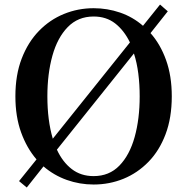

<svg xmlns="http://www.w3.org/2000/svg" viewBox="-20 -795 825 847"><path d="M189 -370.1Q189 -264.2 212.9 -183.1L553.2 -607.9Q527.3 -661.1 488 -691.7Q448.7 -722.2 393.1 -722.2Q324.2 -722.2 278.8 -675.5Q233.4 -628.9 211.2 -549.3Q189 -469.7 189 -370.1ZM570.8 -559.1 231 -134.8Q256.3 -80.1 296.6 -49.1Q336.9 -18.1 393.1 -18.1Q461.9 -18.1 506.8 -64.5Q551.8 -110.8 574 -190.4Q596.2 -270 596.2 -370.1Q596.2 -422.4 590.1 -470.5Q584 -518.6 570.8 -559.1ZM393.1 -758.8Q453.6 -758.8 509.8 -739.5Q565.9 -720.2 610.8 -681.2L686 -774.9L720.2 -745.1L644 -648.9Q687.5 -600.1 712.6 -530Q737.8 -460 737.8 -370.1Q737.8 -275.4 710.4 -202.9Q683.1 -130.4 635 -81.1Q586.9 -31.7 524.7 -6.3Q462.4 19 393.1 19Q331.5 19 274.7 -1.2Q217.8 -21.5 171.9 -61L98.1 32.2L64 3.9L141.1 -91.8Q98.1 -141.6 73 -211.2Q47.9 -280.8 47.9 -370.1Q47.9 -464.4 75.7 -536.6Q103.5 -608.9 151.6 -658.4Q199.7 -708 262 -733.4Q324.2 -758.8 393.1 -758.8Z"/></svg>

Font: Source Han Serif TW
Style: Bold
Weight: 700
Designer: Ryoko NISHIZUKA Ë•øÂ°öÊ∂ºÂ≠ê (kana & ideographs); Frank Grie√ühammer (Latin, Greek & Cyrillic); Wenlong ZHANG Âº†ÊñáÈæô 
Foundry: Adobe
Version: Version 2.003;hotconv 1.1.1;makeotfexe 2.6.0